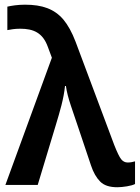

<svg xmlns="http://www.w3.org/2000/svg" viewBox="-20 -785 593 815"><path d="M478 9.8C490.2 9.8 503.9 8.3 519 5.9C534.2 3.4 545.9 0 553.2 -3.9V-100.1C543.5 -97.7 535.6 -95.2 522 -95.2C510.7 -95.2 501.5 -100.1 494.1 -109.4C486.8 -118.7 477.1 -138.7 464.8 -169.9L300.8 -607.9C285.6 -647.9 268.1 -679.2 249 -702.1C210.4 -747.1 159.7 -765.1 85.9 -765.1C55.2 -765.1 28.3 -760.7 11.2 -756.8V-657.2C24.4 -659.7 42 -663.1 65.9 -663.1C122.1 -663.1 161.6 -646 183.1 -585.9L200.2 -540L2.9 0H140.1L216.8 -253.9C234.4 -312.5 250.5 -365.2 255.9 -419.9H259.8C263.2 -395 270.5 -367.2 281.2 -335.4C291.5 -303.7 301.3 -275.4 310.1 -250L366.2 -83C376 -53.2 389.2 -30.3 405.3 -14.2C421.4 2 445.3 9.8 478 9.8Z"/></svg>

Font: Noto Reveo Sans
Style: Regular
Weight: 600
Designer: Monotype Design Team
Foundry: Monotype Imaging Inc.
Version: Version 2.007